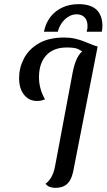

<svg xmlns="http://www.w3.org/2000/svg" viewBox="-20 -884 514 926"><path d="M247 22Q232 22 219 17Q206 12 200 2Q211 -6 220 -18Q229 -30 236 -47.5Q243 -65 247 -90L330 -532Q338 -575 352 -603.5Q366 -632 389.5 -646Q413 -660 451 -660L334 -62Q328 -31 316.5 -12.5Q305 6 287.5 14Q270 22 247 22ZM158 -397Q133 -397 113.5 -410.5Q94 -424 83 -448.5Q72 -473 72 -507Q72 -556 95 -601Q118 -646 166.5 -674.5Q215 -703 290 -703Q318 -703 342 -697.5Q366 -692 386 -684Q406 -676 422 -669.5Q438 -663 450 -660L376 -635L375 -637Q372 -639 357 -647Q342 -655 302 -655Q238 -655 203 -617Q168 -579 168 -511Q168 -483 175.5 -456Q183 -429 197 -405Q188 -401 178.5 -399Q169 -397 158 -397ZM192 -731Q200 -772 223 -802Q246 -832 281 -848Q316 -864 359 -864Q418 -864 446 -836.5Q474 -809 474 -759Q474 -746 471 -731H398Q401 -742 401.5 -747Q402 -752 402 -758Q402 -777 395.5 -789.5Q389 -802 377 -808.5Q365 -815 349 -815Q327 -815 307.5 -802Q288 -789 275.5 -769.5Q263 -750 259 -731Z"/></svg>

Font: Sansita Swashed Light
Style: Regular
Weight: 300
Designer: Pablo Cosgaya
Foundry: Omnibus-Type
Version: Version 1.003